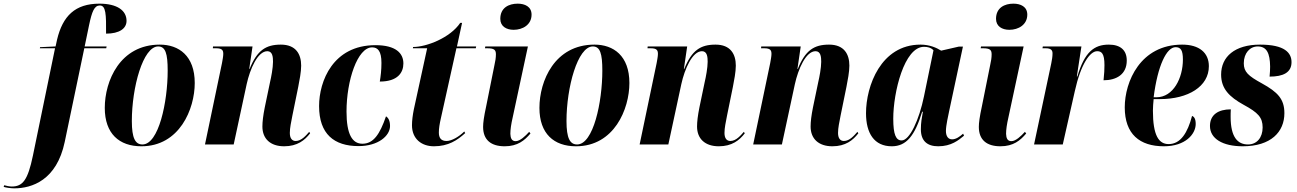

<svg xmlns="http://www.w3.org/2000/svg" viewBox="-159 -790 7094 1050"><path d="M-81 240C15 240 151 196 195 -14L302 -526H422L424 -536H304L328 -652C344 -728 357 -760 387 -760C420 -760 422 -713 421 -606C494 -606 533 -634 533 -676C533 -733 481 -770 385 -770C252 -770 184 -703 153 -573L145 -536L60 -532L59 -526H142L21 61C-7 196 -35 230 -95 230C-108 230 -126 226 -136 223L-139 232C-127 236 -100 240 -81 240Z M614 10C823 10 906 -194 906 -336C906 -485 819 -546 715 -546C497 -546 414 -347 414 -200C414 -59 493 10 614 10ZM620 0C581 0 562 -34 562 -128C562 -312 623 -536 706 -536C746 -536 758 -497 758 -404C758 -232 709 0 620 0Z M1395 10C1467 10 1508 -23 1537 -61L1532 -69C1515 -50 1490 -19 1458 -19C1438 -19 1426 -34 1426 -63C1426 -91 1433 -121 1440 -158L1472 -315C1479 -351 1488 -397 1488 -431C1488 -493 1460 -546 1377 -546C1295 -546 1247 -515 1206 -413H1204L1222 -536H1006L1005 -526H1023C1057 -526 1062 -514 1062 -495C1062 -482 1058 -462 1055 -445L962 0H1119L1190 -330C1208 -412 1250 -510 1303 -510C1332 -510 1334 -477 1334 -452C1334 -419 1324 -367 1318 -342L1289 -203C1280 -158 1276 -124 1276 -98C1276 -31 1320 10 1395 10Z M1802 9C1909 9 1974 -47 1974 -101C1974 -132 1963 -147 1952 -154C1918 -55 1883 -4 1823 -4C1767 -4 1736 -56 1736 -180C1736 -350 1796 -531 1876 -531C1907 -531 1927 -511 1927 -446C1927 -407 1923 -373 1918 -344C2016 -344 2047 -393 2047 -443C2047 -498 2007 -543 1894 -543C1662 -543 1586 -346 1586 -210C1586 -57 1668 9 1802 9Z M2214 10C2293 10 2342 -23 2385 -62L2380 -71C2351 -42 2311 -19 2283 -19C2253 -19 2241 -36 2241 -65C2241 -88 2245 -112 2252 -143L2337 -526H2443L2445 -536H2340L2368 -665H2358C2303 -583 2173 -533 2100 -533L2099 -526H2177L2104 -191C2098 -161 2094 -130 2094 -105C2094 -30 2147 10 2214 10Z M2650 -627C2700 -627 2748 -655 2748 -710C2748 -754 2711 -770 2672 -770C2624 -770 2577 -748 2577 -687C2577 -646 2610 -627 2650 -627ZM2601 10C2672 10 2710 -22 2742 -60L2735 -69C2714 -46 2685 -18 2661 -18C2639 -18 2633 -35 2632 -58C2632 -81 2636 -110 2645 -149L2728 -536H2495L2493 -526H2506C2544 -526 2553 -517 2553 -493C2553 -475 2550 -455 2545 -434L2500 -210C2487 -150 2483 -118 2483 -96C2483 -25 2526 10 2601 10Z M2991 10C3200 10 3283 -194 3283 -336C3283 -485 3196 -546 3092 -546C2874 -546 2791 -347 2791 -200C2791 -59 2870 10 2991 10ZM2997 0C2958 0 2939 -34 2939 -128C2939 -312 3000 -536 3083 -536C3123 -536 3135 -497 3135 -404C3135 -232 3086 0 2997 0Z M3772 10C3844 10 3885 -23 3914 -61L3909 -69C3892 -50 3867 -19 3835 -19C3815 -19 3803 -34 3803 -63C3803 -91 3810 -121 3817 -158L3849 -315C3856 -351 3865 -397 3865 -431C3865 -493 3837 -546 3754 -546C3672 -546 3624 -515 3583 -413H3581L3599 -536H3383L3382 -526H3400C3434 -526 3439 -514 3439 -495C3439 -482 3435 -462 3432 -445L3339 0H3496L3567 -330C3585 -412 3627 -510 3680 -510C3709 -510 3711 -477 3711 -452C3711 -419 3701 -367 3695 -342L3666 -203C3657 -158 3653 -124 3653 -98C3653 -31 3697 10 3772 10Z M4393 10C4465 10 4506 -23 4535 -61L4530 -69C4513 -50 4488 -19 4456 -19C4436 -19 4424 -34 4424 -63C4424 -91 4431 -121 4438 -158L4470 -315C4477 -351 4486 -397 4486 -431C4486 -493 4458 -546 4375 -546C4293 -546 4245 -515 4204 -413H4202L4220 -536H4004L4003 -526H4021C4055 -526 4060 -514 4060 -495C4060 -482 4056 -462 4053 -445L3960 0H4117L4188 -330C4206 -412 4248 -510 4301 -510C4330 -510 4332 -477 4332 -452C4332 -419 4322 -367 4316 -342L4287 -203C4278 -158 4274 -124 4274 -98C4274 -31 4318 10 4393 10Z M4718 10C4798 10 4844 -48 4884 -179H4888C4882 -145 4877 -119 4877 -83C4877 -19 4912 10 4972 10C5043 10 5083 -23 5113 -48L5108 -59C5090 -43 5069 -28 5048 -28C5027 -28 5014 -44 5014 -74C5014 -104 5027 -159 5032 -184L5107 -535H5084L4988 -513C4963 -529 4924 -546 4875 -546C4658 -546 4577 -319 4577 -171C4577 -61 4622 10 4718 10ZM4772 -22C4741 -22 4726 -53 4726 -141C4726 -285 4786 -534 4894 -534C4913 -534 4932 -530 4946 -515L4894 -263C4868 -136 4816 -22 4772 -22Z M5361 -627C5411 -627 5459 -655 5459 -710C5459 -754 5422 -770 5383 -770C5335 -770 5288 -748 5288 -687C5288 -646 5321 -627 5361 -627ZM5312 10C5383 10 5421 -22 5453 -60L5446 -69C5425 -46 5396 -18 5372 -18C5350 -18 5344 -35 5343 -58C5343 -81 5347 -110 5356 -149L5439 -536H5206L5204 -526H5217C5255 -526 5264 -517 5264 -493C5264 -475 5261 -455 5256 -434L5211 -210C5198 -150 5194 -118 5194 -96C5194 -25 5237 10 5312 10Z M5590 -443 5496 0H5653L5719 -292C5751 -437 5801 -510 5841 -510C5865 -510 5881 -498 5881 -434C5881 -413 5880 -386 5876 -351C5946 -351 6003 -383 6003 -459C6003 -515 5969 -546 5905 -546C5824 -546 5772 -505 5733 -372H5730L5755 -536H5544L5542 -526H5560C5589 -526 5597 -515 5597 -498C5597 -480 5594 -463 5590 -443Z M6206 10C6324 10 6380 -57 6380 -112C6380 -141 6371 -152 6360 -156C6336 -65 6298 -2 6232 -2C6178 -2 6146 -49 6146 -185C6146 -196 6148 -236 6150 -248H6184C6339 -248 6452 -317 6452 -428C6452 -502 6399 -546 6306 -546C6077 -546 5992 -343 5992 -203C5992 -56 6074 10 6206 10ZM6165 -258H6150C6172 -432 6221 -532 6270 -532C6299 -532 6310 -514 6310 -464C6310 -364 6258 -258 6165 -258Z M6637 10C6792 10 6865 -69 6865 -171C6865 -248 6829 -286 6742 -334C6667 -375 6643 -397 6643 -444C6643 -500 6677 -536 6719 -536C6768 -536 6786 -500 6787 -426C6787 -410 6786 -392 6784 -371C6858 -371 6904 -393 6904 -450C6904 -501 6867 -546 6732 -546C6594 -546 6519 -480 6519 -382C6519 -305 6564 -260 6642 -217C6721 -174 6746 -148 6746 -93C6746 -38 6715 0 6666 0C6610 0 6571 -39 6571 -151C6571 -163 6571 -177 6572 -192C6504 -192 6458 -163 6458 -101C6458 -32 6527 10 6637 10Z"/></svg>

Font: Noto Serif Display Condensed ExtraBold
Style: Italic
Weight: 800
Width: 3
Italic angle: -12°
Designer: Monotype Design Team
Foundry: Monotype Imaging Inc.
Version: Version 2.009